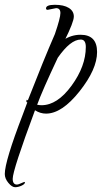

<svg xmlns="http://www.w3.org/2000/svg" viewBox="-129 -514 425 801"><path d="M105 -480 70 -473Q63 -473 63 -479Q63 -494 100 -494Q137 -494 158 -481Q179 -468 179 -445Q179 -422 140 -344L134 -346Q168 -369 207 -369Q276 -369 276 -297Q276 -225 202.5 -132.5Q129 -40 63 -40Q39 -40 17 -54Q-76 196 -76 232Q-76 256 -58 256Q-53 256 -41 250.5Q-29 245 -27 245Q-25 245 -25 247Q-25 254 -39 260.5Q-53 267 -66 267Q-79 267 -94 249Q-109 231 -109 212Q-109 159 -34 -36L-15 -87Q-19 -87 -19 -91.5Q-19 -96 -17 -98L-13 -95Q53 -264 100 -372Q123 -439 123 -459.5Q123 -480 105 -480ZM208 -349Q165 -349 112 -273Q47 -135 26 -77Q38 -75 44 -75Q110 -75 169.5 -156.5Q229 -238 229 -318Q229 -349 208 -349Z"/></svg>

Font: Qwigley
Style: Regular
Weight: 400
Designer: Robert E. Leuschke
Foundry: Robert E. Leuschke
Version: Version 1.003